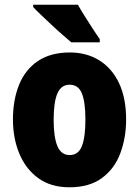

<svg xmlns="http://www.w3.org/2000/svg" viewBox="-20 -786 592 816"><path d="M516 -278Q516 -201 491.5 -135Q467 -69 413.5 -29.5Q360 10 275 10Q196 10 142.5 -29Q89 -68 62 -133.5Q35 -199 35 -278Q35 -361 61 -425.5Q87 -490 141 -526.5Q195 -563 277 -563Q348 -563 402 -529.5Q456 -496 486 -432.5Q516 -369 516 -278ZM208 -277Q208 -203 224 -165Q240 -127 276 -127Q313 -127 328 -165Q343 -203 343 -278Q343 -352 328 -389Q313 -426 276 -426Q240 -426 224 -389Q208 -352 208 -277ZM311 -766Q322 -746 340 -717.5Q358 -689 375.5 -662Q393 -635 404 -620V-606H283Q269 -618 246.5 -637.5Q224 -657 199.5 -680Q175 -703 154 -723Q133 -743 121 -756V-766Z"/></svg>

Font: Noto Sans Gujarati Condensed Black
Style: Regular
Weight: 900
Width: 3
Designer: Jelle Bosma - Monotype Design Team, Universal Thirst
Foundry: Monotype Imaging Inc.
Version: Version 2.106; ttfautohint (v1.8.4.7-5d5b)